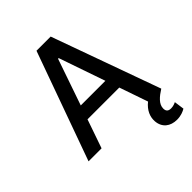

<svg xmlns="http://www.w3.org/2000/svg" viewBox="-257 -866 1214 1214"><g transform="rotate(-45 350.0 -258.5)"><path d="M141.3 0 208.1 -192.5H492.2L558.2 -1.4C514.6 33.4 497.9 75.6 500.4 116.1C504.3 176.8 547.6 209.9 607.2 209.9C642 209.9 668.3 198.5 684.7 188.6L675.4 121.1C665.8 125.7 650.6 132.5 631 132.5C604.4 132.5 594.8 119.7 594.8 97.7C594.8 57.9 631.7 27.7 675.1 0L413.4 -727.3H286.6L24.9 0ZM240.1 -284.8 347.3 -595.2H353L460.2 -284.8Z"/></g></svg>

Font: Magic Ui Pro Medium
Style: Regular
Weight: 500
Designer: Stefan Endress, Andreas Faust
Version: Version 1.000;FEAKit 1.0